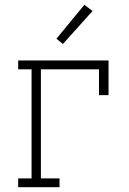

<svg xmlns="http://www.w3.org/2000/svg" viewBox="-20 -783 540 803"><path d="M56 0V-37H112V-493H56V-530H434V-385H394V-493H151V-37H229V0ZM243 -599 216 -621 333 -763 367 -737Z"/></svg>

Font: Iosevka Slab Extralight
Style: Regular
Weight: 200
Monospace: yes
Designer: Belleve Invis
Foundry: Belleve Invis
Version: Version 11.1.1; ttfautohint (v1.8.3)